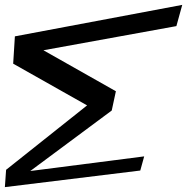

<svg xmlns="http://www.w3.org/2000/svg" viewBox="-86 -729 767 787"><path d="M661 -709 -25 -580 -32 -468 271 -297 -61 -33 -66 38 489 -30 505 -88 38 -28 372 -276 389 -355 92 -523 637 -622Z"/></svg>

Font: Gamestation Warped
Style: Italic
Weight: 400
Designer: Jonas Hecksher
Foundry: Jonas Hecksher, Playtypeª, e-types AS
Version: Version 1.003